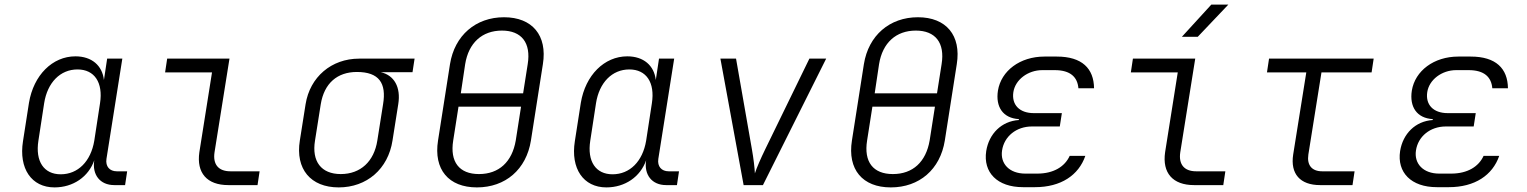

<svg xmlns="http://www.w3.org/2000/svg" viewBox="-20 -805 6640 835"><path d="M217 10C298 10 365 -36 390 -108C380 -45 415 0 477 0H524L533 -60H488C457 -60 438 -81 443 -114L512 -550H446L432 -457C425 -520 379 -560 308 -560C208 -560 126 -478 106 -358L80 -191C61 -72 117 10 217 10ZM244 -47C171 -47 133 -103 147 -193L172 -356C186 -446 242 -503 317 -503C391 -503 429 -446 415 -356L390 -193C375 -103 319 -47 244 -47Z M973 0H1100L1109 -60H982C930 -60 905 -90 913 -143L978 -550H707L698 -490H902L847 -143C834 -53 880 0 973 0Z M1453 10C1575 10 1668 -70 1687 -194L1712 -352C1724 -426 1694 -478 1636 -491H1774L1783 -550H1542C1421 -550 1328 -470 1309 -352L1284 -194C1264 -70 1331 10 1453 10ZM1462 -48C1377 -48 1335 -103 1350 -194L1375 -352C1390 -443 1447 -492 1532 -492C1629 -492 1661 -443 1646 -352L1621 -194C1607 -103 1548 -48 1462 -48Z M2054 10C2178 10 2269 -68 2289 -194L2341 -526C2361 -651 2295 -730 2172 -730C2049 -730 1957 -651 1937 -526L1885 -194C1865 -68 1931 10 2054 10ZM1984 -399 2003 -526C2018 -619 2077 -672 2163 -672C2248 -672 2290 -619 2275 -526L2255 -399ZM2063 -48C1977 -48 1936 -101 1951 -194L1974 -341H2246L2223 -194C2207 -101 2150 -48 2063 -48Z M2617 10C2698 10 2765 -36 2790 -108C2780 -45 2815 0 2877 0H2924L2933 -60H2888C2857 -60 2838 -81 2843 -114L2912 -550H2846L2832 -457C2825 -520 2779 -560 2708 -560C2608 -560 2526 -478 2506 -358L2480 -191C2461 -72 2517 10 2617 10ZM2644 -47C2571 -47 2533 -103 2547 -193L2572 -356C2586 -446 2642 -503 2717 -503C2791 -503 2829 -446 2815 -356L2790 -193C2775 -103 2719 -47 2644 -47Z M3214 0H3298L3573 -550H3500L3308 -156C3289 -117 3270 -74 3263 -51C3262 -74 3257 -117 3250 -156L3181 -550H3113Z M3854 10C3978 10 4069 -68 4089 -194L4141 -526C4161 -651 4095 -730 3972 -730C3849 -730 3757 -651 3737 -526L3685 -194C3665 -68 3731 10 3854 10ZM3784 -399 3803 -526C3818 -619 3877 -672 3963 -672C4048 -672 4090 -619 4075 -526L4055 -399ZM3863 -48C3777 -48 3736 -101 3751 -194L3774 -341H4046L4023 -194C4007 -101 3950 -48 3863 -48Z M4481 9C4594 9 4671 -43 4700 -127H4632C4611 -81 4563 -50 4491 -50H4439C4370 -50 4329 -93 4338 -151C4347 -211 4399 -255 4468 -255H4589L4598 -313H4476C4413 -313 4379 -350 4387 -404C4395 -458 4450 -500 4513 -500H4567C4636 -500 4666 -469 4670 -421H4738C4737 -507 4686 -559 4576 -559H4522C4416 -559 4334 -497 4320 -411C4309 -340 4342 -291 4411 -287V-283C4335 -278 4281 -223 4269 -148C4255 -55 4317 9 4429 9Z M5120 -645H5189L5322 -785H5248ZM5173 0H5300L5309 -60H5182C5130 -60 5105 -90 5113 -143L5178 -550H4907L4898 -490H5102L5047 -143C5034 -53 5080 0 5173 0Z M5721 0H5862L5871 -60H5730C5685 -60 5663 -87 5670 -133L5727 -490H5945L5954 -550H5499L5490 -490H5661L5604 -133C5591 -49 5634 0 5721 0Z M6281 9C6394 9 6471 -43 6500 -127H6432C6411 -81 6363 -50 6291 -50H6239C6170 -50 6129 -93 6138 -151C6147 -211 6199 -255 6268 -255H6389L6398 -313H6276C6213 -313 6179 -350 6187 -404C6195 -458 6250 -500 6313 -500H6367C6436 -500 6466 -469 6470 -421H6538C6537 -507 6486 -559 6376 -559H6322C6216 -559 6134 -497 6120 -411C6109 -340 6142 -291 6211 -287V-283C6135 -278 6081 -223 6069 -148C6055 -55 6117 9 6229 9Z"/></svg>

Font: JetBrains Mono ExtraLight
Style: Italic
Weight: 240
Italic angle: -9°
Monospace: yes
Designer: Philipp Nurullin, Konstantin Bulenkov
Foundry: JetBrains
Version: Version 2.305